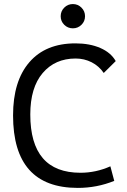

<svg xmlns="http://www.w3.org/2000/svg" viewBox="-20 -917 626 947"><path d="M363.8 9.8Q44.4 9.8 44.4 -347.7Q44.4 -517.1 124.8 -610.1Q205.1 -703.1 352.1 -703.1Q422.4 -703.1 474.6 -680.4Q526.9 -657.7 550.8 -615.7L491.7 -557.1Q468.3 -591.3 431.9 -609.9Q395.5 -628.4 353 -628.4Q251.5 -628.4 190.4 -556.6Q129.4 -484.9 129.4 -352.5Q129.4 -64.9 377 -64.9Q453.1 -64.9 524.4 -96.7L543.5 -24.9Q458 9.8 363.8 9.8ZM339.4 -777.3Q314.5 -777.3 296.9 -794.7Q279.3 -812 279.3 -836.9Q279.3 -861.8 296.9 -879.4Q314.5 -897 339.4 -897Q364.3 -897 381.8 -879.4Q399.4 -861.8 399.4 -836.9Q399.4 -812 381.8 -794.7Q364.3 -777.3 339.4 -777.3Z"/></svg>

Font: Cascadia Code NF SemiLight
Style: Regular
Weight: 350
Monospace: yes
Designer: Aaron Bell
Foundry: Saja Typeworks
Version: Version 2404.023; ttfautohint (v1.8.4)